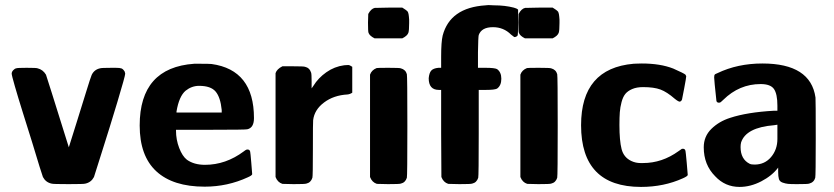

<svg xmlns="http://www.w3.org/2000/svg" viewBox="-20 -725 3285 756"><path d="M26 -435Q26 -442 32 -448.5Q38 -455 44 -456Q48 -458 85 -458Q124 -458 128 -456Q149 -451 161 -431Q162 -430 251 -145Q262 -180 283 -247Q304 -314 320 -366Q336 -418 341 -430Q351 -451 374 -456Q379 -458 420 -458H436Q452 -458 458.5 -455.5Q465 -453 471 -443Q473 -437 473 -435Q473 -426 442.5 -324.5Q412 -223 381 -126L350 -28Q339 -7 316 -2Q312 0 250 0Q187 0 183 -2Q160 -7 149 -28L136 -68Q124 -109 106 -166.5Q88 -224 69.5 -283Q51 -342 38.5 -385.5Q26 -429 26 -435Z M530 -231Q530 -459 745 -474H762Q805 -474 813 -473Q980 -450 980 -260Q980 -222 954 -216Q949 -214 811 -214H673V-211Q673 -175 685.5 -142.5Q698 -110 716 -96Q744 -76 787 -76Q869 -76 940 -129Q946 -134 951 -136Q963 -138 965 -128Q966 -125 969.5 -83.5Q973 -42 973 -39Q972 -34 956 -27Q876 10 786 10Q661 10 595.5 -50.5Q530 -111 530 -231ZM853 -292Q848 -342 829 -364.5Q810 -387 764 -387Q735 -387 711 -368Q685 -346 675 -286V-282H853Z M1065 -437Q1070 -453 1092 -464H1133Q1176 -464 1181 -462Q1199 -458 1205 -439Q1207 -434 1207 -405V-377L1214 -387Q1233 -418 1265 -440.5Q1297 -463 1335 -468Q1336 -468 1342 -468.5Q1348 -469 1351 -469Q1357 -469 1367 -462V-360Q1358 -354 1348 -353Q1294 -350 1256 -321.5Q1218 -293 1213 -252Q1212 -247 1212 -138Q1212 -31 1210 -25Q1204 -6 1186 -2Q1181 0 1136 0L1092 -1Q1073 -7 1065 -28Z M1564 -695Q1566 -694 1571 -690.5Q1576 -687 1577 -686.5Q1578 -686 1581.5 -683Q1585 -680 1585.5 -679Q1586 -678 1587.5 -674Q1589 -670 1589 -667.5Q1589 -665 1590 -659.5Q1591 -654 1591 -648Q1591 -642 1591 -634Q1591 -605 1588 -596Q1584 -584 1564 -574H1455Q1435 -584 1431 -596Q1429 -601 1429 -636L1430 -670Q1441 -691 1456 -694H1464Q1472 -694 1485.5 -694.5Q1499 -695 1512 -695ZM1437 -431Q1443 -449 1463 -457Q1465 -458 1510 -458Q1553 -458 1558 -456Q1577 -451 1582 -433Q1584 -427 1584 -229Q1584 -31 1582 -25Q1576 -6 1558 -2Q1553 0 1508 0L1464 -1Q1445 -7 1437 -28Z M1668 -417Q1670 -438 1678 -447Q1686 -456 1706 -458H1717V-502Q1717 -560 1723 -585Q1752 -695 1892 -704Q1893 -704 1897 -704.5Q1901 -705 1904 -705Q1907 -705 1914.5 -704.5Q1922 -704 1926 -704Q1968 -704 2003 -695Q2015 -692 2020 -687V-638Q2020 -588 2018 -585Q2013 -579 2005 -579Q2002 -581 1992 -589Q1963 -618 1921 -618Q1876 -618 1865 -587Q1863 -581 1862 -519V-458H1892Q1927 -458 1937 -453Q1954 -441 1954 -415Q1954 -388 1937 -376Q1927 -371 1894 -371H1865V-201Q1865 -31 1863 -25Q1857 -6 1839 -2Q1834 0 1789 0L1745 -1Q1726 -7 1718 -28L1717 -199V-371H1708Q1668 -371 1668 -417Z M2156 -695Q2158 -694 2163 -690.5Q2168 -687 2169 -686.5Q2170 -686 2173.5 -683Q2177 -680 2177.5 -679Q2178 -678 2179.5 -674Q2181 -670 2181 -667.5Q2181 -665 2182 -659.5Q2183 -654 2183 -648Q2183 -642 2183 -634Q2183 -605 2180 -596Q2176 -584 2156 -574H2047Q2027 -584 2023 -596Q2021 -601 2021 -636L2022 -670Q2033 -691 2048 -694H2056Q2064 -694 2077.5 -694.5Q2091 -695 2104 -695ZM2029 -431Q2035 -449 2055 -457Q2057 -458 2102 -458Q2145 -458 2150 -456Q2169 -451 2174 -433Q2176 -427 2176 -229Q2176 -31 2174 -25Q2168 -6 2150 -2Q2145 0 2100 0L2056 -1Q2037 -7 2029 -28Z M2268 -232Q2268 -456 2475 -474Q2477 -474 2488.5 -474.5Q2500 -475 2507 -475Q2580 -475 2631 -455Q2674 -436 2679 -431L2682 -425Q2682 -419 2674 -377Q2667 -339 2665.5 -333.5Q2664 -328 2658 -325Q2653 -323 2637 -336Q2606 -363 2580.5 -372.5Q2555 -382 2512 -382Q2487 -382 2469.5 -374.5Q2452 -367 2442.5 -355.5Q2433 -344 2427.5 -323.5Q2422 -303 2420.5 -283Q2419 -263 2419 -233Q2419 -171 2427.5 -138Q2436 -105 2466 -91Q2483 -83 2502 -83H2512Q2587 -83 2652 -130Q2664 -138 2665 -139Q2677 -141 2679 -131Q2680 -128 2684 -84Q2688 -40 2688 -36Q2687 -31 2669 -23Q2594 11 2504 11Q2268 11 2268 -232Z M3041 -309Q3041 -355 3027.5 -374.5Q3014 -394 2975 -394Q2891 -394 2828 -332Q2817 -321 2814 -321Q2804 -319 2801 -327Q2792 -410 2792 -420Q2792 -423 2792.5 -425.5Q2793 -428 2793 -429Q2793 -430 2794.5 -431.5Q2796 -433 2797 -433.5Q2798 -434 2800.5 -435Q2803 -436 2805 -437Q2884 -475 2982 -475Q3172 -475 3191 -341Q3192 -332 3192 -181Q3192 -31 3190 -25Q3185 -7 3166 -2Q3162 0 3118 0Q3093 0 3083 -1Q3073 -2 3061.5 -6Q3050 -10 3047 -20Q3044 -30 3044 -48V-65Q3020 -33 2977.5 -11Q2935 11 2892 11Q2835 11 2796 -31Q2751 -76 2751 -145Q2751 -188 2781 -217.5Q2811 -247 2855 -261Q2922 -283 3027 -289H3041ZM2951 -77Q2991 -77 3016 -106.5Q3041 -136 3041 -178V-201V-234L3028 -232Q2917 -223 2898 -164Q2896 -156 2896 -146Q2896 -98 2932 -80Q2938 -77 2951 -77Z"/></svg>

Font: KaTeX_SansSerif
Style: Bold
Weight: 700
Version: Version 1.1; ttfautohint (v1.3)